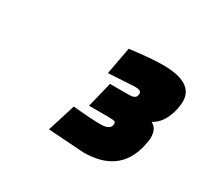

<svg xmlns="http://www.w3.org/2000/svg" viewBox="-82 -912 588 555"><g transform="rotate(30 211.5 -634.0)"><path d="M321 -801C294 -801 258 -798 211 -792C211 -792 194 -701 194 -701C194 -701 280 -706 280 -706C280 -706 280 -706 280 -706C289 -706 295 -705 299 -703C303 -700 304 -695 302 -688C300 -681 292 -677 279 -677C279 -677 215 -677 215 -677C215 -677 194 -592 194 -592C194 -592 260 -592 260 -592C260 -592 260 -592 260 -592C270 -592 277 -591 280 -590C283 -588 284 -584 283 -578C283 -578 283 -578 283 -578C280 -567 269 -562 248 -562C227 -562 197 -564 157 -568C157 -568 128 -475 128 -475C128 -475 247 -467 247 -467C247 -467 247 -467 247 -467C326 -467 373 -501 390 -569C390 -569 390 -569 390 -569C393 -582 395 -593 395 -602C395 -602 395 -602 395 -602C395 -622 388 -635 374 -642C374 -642 374 -642 374 -642C397 -654 412 -677 420 -712C420 -712 420 -712 420 -712C422 -721 423 -730 423 -738C423 -738 423 -738 423 -738C423 -780 389 -801 321 -801C321 -801 321 -801 321 -801Z"/></g></svg>

Font: My Font
Style: Bold Italic
Weight: 500
Version: Version 0.001